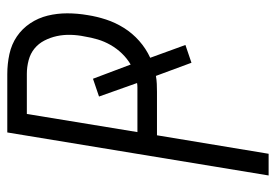

<svg xmlns="http://www.w3.org/2000/svg" viewBox="-138 -638 775 540"><g transform="rotate(-90 250.0 -367.5)"><path d="M27 0 148 -735H312Q341 -735 368.5 -729Q396 -723 418 -708Q440 -693 455 -670.5Q470 -648 476.5 -621.5Q483 -595 483 -566.5Q483 -538 478 -509Q474 -483 465.5 -457Q457 -431 442 -407Q427 -383 405.5 -364Q384 -345 358 -333L394 -234L344 -217L307 -317Q296 -315 284.5 -314.5Q273 -314 262 -314H140L88 0ZM262 -369Q268 -369 274.5 -369Q281 -369 287 -370L249 -477L299 -494L339 -388Q356 -398 370 -412.5Q384 -427 394 -444.5Q404 -462 409.5 -480.5Q415 -499 418 -518Q422 -537 422.5 -557Q423 -577 419 -595.5Q415 -614 406.5 -630.5Q398 -647 384 -658.5Q370 -670 351 -675Q332 -680 313 -680H200L149 -369Z"/></g></svg>

Font: Iosevka Term Curly Light
Style: Italic
Weight: 300
Italic angle: -9°
Designer: Belleve Invis
Foundry: Belleve Invis
Version: Version 32.3.0